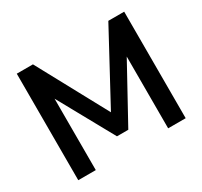

<svg xmlns="http://www.w3.org/2000/svg" viewBox="-143 -885 1137 1079"><g transform="rotate(-30 425.5 -345.5)"><path d="M77.5 0H191.2V-505.9H167.6L389.2 -104.9H462.7L682.4 -504.9H660.8V0H774.5V-691.2H671.6L411.8 -209.8H443.1L182.4 -691.2H77.5Z"/></g></svg>

Font: LL Pando Sans
Style: Bold
Weight: 700
Designer: Joshua Smith
Foundry: Joshua Smith
Version: Version 1.000;Glyphs 3.2.1 (3258)